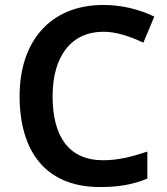

<svg xmlns="http://www.w3.org/2000/svg" viewBox="-20 -744 675 774"><path d="M397 -616C453 -616 508 -595 558 -572L602 -677C541 -707 469 -724 397 -724C179 -724 59 -573 59 -357C59 -135 163 10 383 10C460 10 515 0 574 -24V-133C512 -112 456 -98 396 -98C257 -98 192 -194 192 -356C192 -517 267 -616 397 -616Z"/></svg>

Font: Noto Sans Arabic UI SmBd
Style: Regular
Weight: 600
Designer: Monotype Design Team, Nadine Chahine and Nizar Qandah
Foundry: Monotype Imaging Inc.
Version: Version 2.010